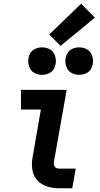

<svg xmlns="http://www.w3.org/2000/svg" viewBox="-20 -1014 540 1034"><path d="M206 -611Q187 -611 168.5 -619.5Q150 -628 141 -646.5Q132 -665 132 -685Q132 -705 141 -723.5Q150 -742 168.5 -750.5Q187 -759 206 -759Q226 -759 244.5 -750.5Q263 -742 272 -723.5Q281 -705 281 -685Q281 -665 272 -646.5Q263 -628 244.5 -619.5Q226 -611 206 -611ZM406 -611Q387 -611 368.5 -619.5Q350 -628 341 -646.5Q332 -665 332 -685Q332 -705 341 -723.5Q350 -742 368.5 -750.5Q387 -759 406 -759Q426 -759 444.5 -750.5Q463 -742 472 -723.5Q481 -705 481 -685Q481 -665 472 -646.5Q463 -628 444.5 -619.5Q426 -611 406 -611ZM297 0Q264 0 233 -10Q202 -20 181 -43Q160 -66 154.5 -98.5Q149 -131 155 -164L200 -424H93V-530H339L271 -146Q269 -136 270.5 -126.5Q272 -117 279.5 -111.5Q287 -106 297 -106H388L369 0ZM306 -767 245 -828 417 -994 491 -919Z"/></svg>

Font: Iosevka SS08
Style: Bold Italic
Weight: 700
Italic angle: -10°
Monospace: yes
Designer: Belleve Invis
Foundry: Belleve Invis
Version: 2.1.0; ttfautohint (v1.8.2)